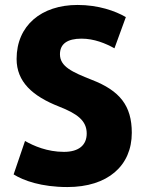

<svg xmlns="http://www.w3.org/2000/svg" viewBox="-20 -733 584 775"><path d="M512 -197C512 -64 415 22 252 22C147 22 75 -4 35 -29L81 -164C116 -144 171 -120 238 -120C299 -120 330 -148 330 -194C330 -246 292 -274 218 -303C111 -345 47 -403 47 -495C47 -630 147 -713 293 -713C377 -713 445 -689 488 -664L442 -538C406 -558 360 -577 309 -577C252 -577 222 -556 222 -514C222 -464 272 -442 350 -411C464 -367 512 -306 512 -197Z"/></svg>

Font: Repo ExtraBold
Style: Bold
Weight: 700
Designer: Stefan Peev
Foundry: Context Ltd
Version: Version 1.502